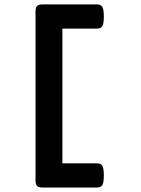

<svg xmlns="http://www.w3.org/2000/svg" viewBox="-20 -690 640 873"><path d="M452.1 107.9Q452.1 140.1 445.3 151.4Q438.5 162.6 421.4 162.6H172.4Q155.8 162.6 148.7 155.5Q141.6 148.4 141.6 131.8V-639.2Q141.6 -655.8 148.7 -662.8Q155.8 -669.9 172.4 -669.9H421.4Q438.5 -669.9 445.3 -658.4Q452.1 -647 452.1 -614.7Q452.1 -582.5 445.3 -571.3Q438.5 -560.1 421.4 -560.1H263.7V52.7H421.4Q438.5 52.7 445.3 64.2Q452.1 75.7 452.1 107.9Z"/></svg>

Font: Courier Prime
Style: Bold
Weight: 700
Designer: Alan Dague-Greene, Quote-Unquote Apps
Foundry: Quote-Unquote Apps
Version: Version 3.018